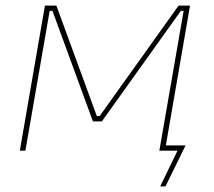

<svg xmlns="http://www.w3.org/2000/svg" viewBox="-20 -540 767 688"><path d="M141 -520H182L327 -124H337L620 -520H661L571 0H551L638 -501H628L345 -105H313L168 -501H158L71 0H51ZM616 0H568L575 -19H645L573 128H554Z"/></svg>

Font: Fixel Italic Variable 20240409 Display Thin
Style: Italic
Weight: 100
Italic angle: -10°
Designer: AlfaBravo + MacPaw
Foundry: Kyrylo Tkachov, Marchela Mozhyna, Serhii Makarenko, Maria Weinstein, Zakhar Kryvoshyya
Version: Version 1.211;Glyphs 3.2 (3225)